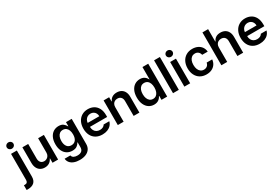

<svg xmlns="http://www.w3.org/2000/svg" viewBox="72 -2055 5208 3579"><g transform="rotate(-30 2675.5 -265.5)"><path d="M184.6 -530.3V30.3Q184.6 114.7 137 157Q89.4 199.2 0 199.2Q-15.6 199.2 -25.4 198.2V96.7Q-18.6 97.7 -6.8 97.7Q28.3 97.7 43.9 80.6Q59.6 63.5 59.6 29.3V-530.3ZM49.8 -673.8Q49.8 -691.9 59.6 -707.5Q69.3 -723.1 86.2 -732.2Q103 -741.2 122.1 -741.2Q141.6 -741.2 158.2 -732.2Q174.8 -723.1 184.6 -707.5Q194.3 -691.9 194.3 -673.8Q194.3 -655.3 184.6 -639.4Q174.8 -623.5 158.2 -614.5Q141.6 -605.5 122.1 -605.5Q103 -605.5 86.2 -614.5Q69.3 -623.5 59.6 -639.4Q49.8 -655.3 49.8 -673.8Z M642.6 -530.3H766.6V0H646.5V-93.8H640.6Q621.6 -47.9 580.3 -20.5Q539.1 6.8 481.4 6.8Q429.2 6.8 389.2 -16.6Q349.1 -40 326.7 -85Q304.2 -129.9 303.7 -192.4V-530.3H428.7V-211.9Q428.7 -178.7 441.2 -153.6Q453.6 -128.4 476.3 -115Q499 -101.6 529.3 -101.6Q557.6 -101.6 583.7 -115.5Q609.9 -129.4 626.2 -156.7Q642.6 -184.1 642.6 -222.7Z M878.9 47.9H1002.9Q1009.3 81.5 1039.8 98.9Q1070.3 116.2 1119.1 116.2Q1177.2 116.2 1209.7 89.4Q1242.2 62.5 1242.2 5.9V-95.7H1236.3Q1217.8 -59.1 1181.4 -33.4Q1145 -7.8 1083 -7.8Q1021 -7.8 971.2 -37.8Q921.4 -67.9 892.8 -126.7Q864.3 -185.5 864.3 -269.5Q864.3 -354.5 893.1 -414.8Q921.9 -475.1 971.7 -506.1Q1021.5 -537.1 1084 -537.1Q1146 -537.1 1181.2 -509.8Q1216.3 -482.4 1236.3 -443.4H1242.2V-530.3H1365.2V8.8Q1365.2 74.7 1333.7 119.9Q1302.2 165 1246.3 187.5Q1190.4 210 1117.2 210Q1047.4 210 995.4 190.2Q943.4 170.4 913.3 134Q883.3 97.7 878.9 47.9ZM1243.2 -267.6Q1243.2 -317.9 1228.5 -356Q1213.9 -394 1185.5 -414.8Q1157.2 -435.5 1117.2 -435.5Q1076.7 -435.5 1048.3 -414.1Q1020 -392.6 1005.6 -354.5Q991.2 -316.4 991.2 -267.6Q991.2 -192.9 1023.9 -149.2Q1056.6 -105.5 1117.2 -105.5Q1177.2 -105.5 1210.2 -148.2Q1243.2 -190.9 1243.2 -267.6Z M1461.9 -261.7Q1461.9 -343.3 1493.2 -405.5Q1524.4 -467.8 1581.3 -502.4Q1638.2 -537.1 1712.9 -537.1Q1780.3 -537.1 1835.2 -508.3Q1890.1 -479.5 1922.6 -419.2Q1955.1 -358.9 1955.1 -269.5V-230.5H1585Q1585.4 -186 1602.5 -153.6Q1619.6 -121.1 1649.9 -104Q1680.2 -86.9 1720.7 -86.9Q1760.3 -86.9 1788.1 -102.1Q1815.9 -117.2 1828.1 -141.6H1950.2Q1939 -95.7 1907.7 -61.3Q1876.5 -26.9 1828.4 -8.1Q1780.3 10.7 1719.7 10.7Q1640.6 10.7 1582.3 -22.7Q1523.9 -56.2 1492.9 -117.7Q1461.9 -179.2 1461.9 -261.7ZM1835.9 -315.4Q1835.4 -351.6 1820.3 -379.9Q1805.2 -408.2 1777.8 -424.3Q1750.5 -440.4 1714.8 -440.4Q1678.2 -440.4 1649.7 -423.6Q1621.1 -406.7 1604.5 -378.2Q1587.9 -349.6 1585.4 -315.4Z M2176.8 0H2051.8V-530.3H2170.9V-440.4H2177.7Q2196.3 -486.3 2236.6 -511.7Q2276.9 -537.1 2335 -537.1Q2390.1 -537.1 2431.4 -513.7Q2472.7 -490.2 2494.9 -445.3Q2517.1 -400.4 2516.6 -337.9V0H2392.6V-318.4Q2392.6 -372.1 2365.2 -401.9Q2337.9 -431.6 2289.1 -431.6Q2255.9 -431.6 2230.5 -417.2Q2205.1 -402.8 2190.9 -375.7Q2176.8 -348.6 2176.8 -310.5Z M2614.3 -264.6Q2614.3 -350.6 2643.1 -412.1Q2671.9 -473.6 2721.7 -505.4Q2771.5 -537.1 2834 -537.1Q2939.5 -537.1 2985.4 -443.4H2990.2V-707H3114.3V0H2992.2V-84H2985.4Q2938.5 9.8 2833 9.8Q2770 9.8 2720.5 -22.7Q2670.9 -55.2 2642.6 -117.2Q2614.3 -179.2 2614.3 -264.6ZM2993.2 -265.6Q2993.2 -316.9 2978.5 -355.2Q2963.9 -393.6 2935.5 -414.6Q2907.2 -435.5 2867.2 -435.5Q2826.7 -435.5 2798.3 -414.1Q2770 -392.6 2755.6 -354Q2741.2 -315.4 2741.2 -265.6Q2741.2 -214.8 2755.9 -175.8Q2770.5 -136.7 2798.8 -114.7Q2827.1 -92.8 2867.2 -92.8Q2906.7 -92.8 2935.1 -114.3Q2963.4 -135.7 2978.3 -174.8Q2993.2 -213.9 2993.2 -265.6Z M3365.2 0H3240.2V-707H3365.2Z M3484.4 -530.3H3609.4V0H3484.4ZM3475.6 -673.8Q3475.6 -691.9 3485.4 -707.5Q3495.1 -723.1 3512 -732.2Q3528.8 -741.2 3547.9 -741.2Q3567.4 -741.2 3584 -732.2Q3600.6 -723.1 3610.4 -707.5Q3620.1 -691.9 3620.1 -673.8Q3620.1 -655.3 3610.4 -639.4Q3600.6 -623.5 3584 -614.5Q3567.4 -605.5 3547.9 -605.5Q3528.8 -605.5 3512 -614.5Q3495.1 -623.5 3485.4 -639.4Q3475.6 -655.3 3475.6 -673.8Z M3706.1 -262.7Q3706.1 -343.3 3737.3 -405.5Q3768.6 -467.8 3825.9 -502.4Q3883.3 -537.1 3960 -537.1Q4023.9 -537.1 4074 -513.7Q4124 -490.2 4153.6 -447.3Q4183.1 -404.3 4187.5 -347.7H4068.4Q4060.5 -387.7 4032.7 -412.6Q4004.9 -437.5 3960.9 -437.5Q3922.4 -437.5 3893.3 -416.7Q3864.3 -396 3848.1 -357.2Q3832 -318.4 3832 -265.6Q3832 -211.4 3847.9 -172.1Q3863.8 -132.8 3892.8 -111.8Q3921.9 -90.8 3960.9 -90.8Q4002.9 -90.8 4031.7 -114.3Q4060.5 -137.7 4068.4 -180.7H4187.5Q4182.6 -124.5 4153.6 -81.1Q4124.5 -37.6 4074.7 -13.4Q4024.9 10.7 3960 10.7Q3882.3 10.7 3825 -23.9Q3767.6 -58.6 3736.8 -120.6Q3706.1 -182.6 3706.1 -262.7Z M4406.2 0H4281.2V-707H4403.3V-440.4H4410.2Q4429.2 -486.8 4468.5 -512Q4507.8 -537.1 4567.4 -537.1Q4622.6 -537.1 4663.8 -513.9Q4705.1 -490.7 4727.5 -445.8Q4750 -400.9 4750 -337.9V0H4626V-318.4Q4626 -372.6 4598.4 -402.1Q4570.8 -431.6 4521.5 -431.6Q4487.8 -431.6 4461.7 -417.2Q4435.5 -402.8 4420.9 -375.5Q4406.2 -348.1 4406.2 -310.5Z M4845.7 -261.7Q4845.7 -343.3 4877 -405.5Q4908.2 -467.8 4965.1 -502.4Q5022 -537.1 5096.7 -537.1Q5164.1 -537.1 5219 -508.3Q5273.9 -479.5 5306.4 -419.2Q5338.9 -358.9 5338.9 -269.5V-230.5H4968.8Q4969.2 -186 4986.3 -153.6Q5003.4 -121.1 5033.7 -104Q5064 -86.9 5104.5 -86.9Q5144 -86.9 5171.9 -102.1Q5199.7 -117.2 5211.9 -141.6H5334Q5322.8 -95.7 5291.5 -61.3Q5260.3 -26.9 5212.2 -8.1Q5164.1 10.7 5103.5 10.7Q5024.4 10.7 4966.1 -22.7Q4907.7 -56.2 4876.7 -117.7Q4845.7 -179.2 4845.7 -261.7ZM5219.7 -315.4Q5219.2 -351.6 5204.1 -379.9Q5189 -408.2 5161.6 -424.3Q5134.3 -440.4 5098.6 -440.4Q5062 -440.4 5033.4 -423.6Q5004.9 -406.7 4988.3 -378.2Q4971.7 -349.6 4969.2 -315.4Z"/></g></svg>

Font: Pretendard JP SemiBold
Style: Regular
Weight: 600
Designer: Base glyphs from Inter by Rasmus Andersson; Hangeul glyphs from Noto Sans CJK(Source Han Sans) by Jang Soo-young and Kan
Foundry: Kil Hyung-jin
Version: Version 1.309